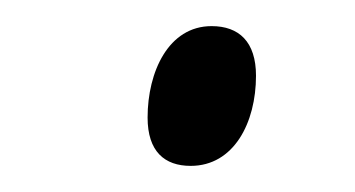

<svg xmlns="http://www.w3.org/2000/svg" viewBox="-20 -431 272 147"><path d="M126 -304C159 -304 176 -337 176 -373C176 -399 163 -411 142 -411C109 -411 93 -376 93 -341C93 -315 106 -304 126 -304Z"/></svg>

Font: Noto Serif Display SemiCondensed Light
Style: Italic
Weight: 300
Width: 4
Italic angle: -12°
Designer: Monotype Design Team
Foundry: Monotype Imaging Inc.
Version: Version 2.009